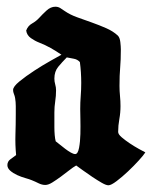

<svg xmlns="http://www.w3.org/2000/svg" viewBox="-20 -769 467 572"><path d="M145 -749Q153 -749 159.5 -745Q166 -741 173 -736Q189 -725 210 -717.5Q231 -710 253.5 -702Q276 -694 296.5 -685Q317 -676 331 -663Q337 -657 338.5 -643.5Q340 -630 340 -622Q340 -590 338 -567.5Q336 -545 336 -513Q336 -498 337.5 -483Q339 -468 339 -453Q339 -433 335.5 -414Q332 -395 332 -376Q332 -369 342.5 -360Q353 -351 366.5 -342Q380 -333 393.5 -325.5Q407 -318 413 -315Q408 -307 393.5 -291Q379 -275 361.5 -258.5Q344 -242 327.5 -229.5Q311 -217 303 -217Q296 -217 283 -224.5Q270 -232 255 -242Q240 -252 227 -261.5Q214 -271 207 -276Q198 -271 186 -261.5Q174 -252 161 -242.5Q148 -233 136 -225.5Q124 -218 115 -218Q105 -218 95 -223Q85 -228 75 -232Q68 -235 55.5 -238.5Q43 -242 31 -247.5Q19 -253 10.5 -260.5Q2 -268 2 -277Q2 -288 11 -294.5Q20 -301 28 -307Q25 -338 26 -368.5Q27 -399 27 -429Q27 -441 27 -453Q27 -465 25 -477Q24 -483 21.5 -489Q19 -495 19 -501Q19 -511 38 -526.5Q57 -542 81.5 -558Q106 -574 130 -587.5Q154 -601 163 -606Q147 -617 131 -626Q115 -635 97 -642Q84 -647 72 -655.5Q60 -664 58 -678Q63 -692 75.5 -699Q88 -706 97 -716Q106 -726 118.5 -737.5Q131 -749 145 -749ZM179 -598Q165 -584 153.5 -570Q142 -556 142 -535Q142 -526 144.5 -517.5Q147 -509 147 -500Q147 -483 144.5 -467Q142 -451 142 -434Q142 -426 142 -414Q142 -402 142 -390Q142 -378 143 -366.5Q144 -355 146 -348Q150 -345 158 -338.5Q166 -332 174.5 -325.5Q183 -319 191 -314.5Q199 -310 204 -310Q212 -310 215.5 -328.5Q219 -347 219.5 -370Q220 -393 219.5 -415Q219 -437 219 -444Q219 -464 220.5 -483Q222 -502 222 -522Q222 -538 221 -553.5Q220 -569 218 -584Q211 -592 200 -594Q189 -596 179 -598Z"/></svg>

Font: Hand Textur
Style: Regular
Weight: 400
Designer: F. H. Ehmcke um 1935
Foundry: Peter Wiegel
Version: Version 1.000